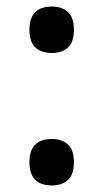

<svg xmlns="http://www.w3.org/2000/svg" viewBox="-20 -560 316 587"><path d="M70 -469Q70 -540 139 -540Q169 -540 187.5 -523.5Q206 -507 206 -469Q206 -431 187.5 -414.5Q169 -398 139 -398Q70 -398 70 -469ZM70 -64Q70 -135 139 -135Q169 -135 187.5 -118.5Q206 -102 206 -64Q206 -26 187.5 -9.5Q169 7 139 7Q70 7 70 -64Z"/></svg>

Font: Noto Serif Hebrew SemiBold
Style: Regular
Weight: 600
Designer: Monotype Design Team
Foundry: Monotype Imaging Inc.
Version: Version 1.000